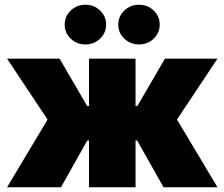

<svg xmlns="http://www.w3.org/2000/svg" viewBox="-20 -790 947 810"><path d="M9.8 0 180.7 -285.6 9.8 -542.5H231.4L347.7 -342.8H355.5V-542.5H551.8V-342.8H559.6L675.8 -542.5H897.5L726.6 -285.6L897.5 0H669.9L558.6 -197.3H551.8V0H355.5V-197.3H348.1L237.3 0ZM566.4 -602.5Q529.8 -602.5 504.4 -627Q479 -651.4 479 -686Q479 -721.2 504.4 -745.6Q529.8 -770 566.4 -770Q603 -770 628.4 -745.6Q653.8 -721.2 653.8 -686.5Q653.8 -651.4 628.4 -627Q603 -602.5 566.4 -602.5ZM340.3 -602.5Q303.7 -602.5 278.3 -627Q252.9 -651.4 252.9 -686Q252.9 -721.2 278.3 -745.6Q303.7 -770 340.3 -770Q377 -770 402.3 -745.6Q427.7 -721.2 427.7 -686.5Q427.7 -651.4 402.3 -627Q377 -602.5 340.3 -602.5Z"/></svg>

Font: Inter 16pt Black
Style: Regular
Weight: 900
Version: Version 4.001;git-66647c0bb